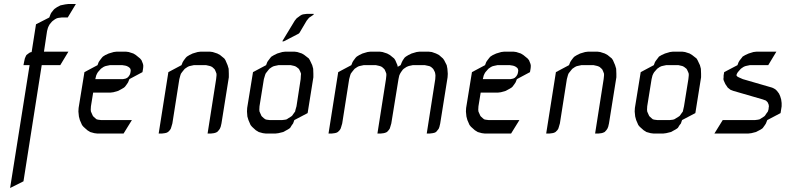

<svg xmlns="http://www.w3.org/2000/svg" viewBox="-20 -672 3987 966"><path d="M30.8 273.9 128.9 -344.2H98.1L101.1 -359.9L105 -377.9L108.9 -387.2L112.8 -395L123 -402.8L130.9 -408.2L139.2 -410.2L161.1 -549.8L228 -584L234.9 -602.1L238.8 -608.9L250 -623L253.9 -627L267.1 -636.2L284.2 -645L308.1 -649.9L324.2 -651.9H361.8L320.8 -584H290L273.9 -582L266.1 -580.1L256.8 -575.2L244.1 -565.9L240.2 -562L230 -549.8L225.1 -541L221.2 -532.2L216.8 -516.1L201.2 -412.1H324.2L283.2 -344.2H189.9L98.1 240.2Z M374.5 -110.8 375.5 -128.9 404.8 -309.1 470.7 -344.2 476.6 -359.9 482.9 -369.1 492.7 -381.8 497.6 -387.2 509.8 -395 526.9 -402.8 551.8 -410.2 566.9 -412.1H613.8L627.9 -410.2L650.9 -402.8L663.6 -395L684.6 -377.9L691.9 -369.1L698.7 -352.1L700.7 -344.2V-335L699.7 -326.2L696.8 -309.1L630.9 -273.9L624.5 -257.8L618.7 -249L608.9 -235.8L603.5 -231L591.8 -224.1L574.7 -214.8L550.8 -208L535.6 -206.1H448.7L437.5 -137.2L436.5 -120.1L437.5 -110.8L440.9 -103L446.8 -89.8L449.7 -85.9L459.5 -77.1L465.8 -71.8L473.6 -69.8L488.8 -67.9H643.6L601.6 0H470.7L454.6 -2L433.6 -7.8L418.9 -17.1L399.9 -34.2L392.6 -43L381.8 -67.9L377 -85.9ZM459.5 -273.9H598.6L608.9 -275.9L612.8 -276.9L620.6 -280.8L627.9 -288.1L632.8 -295.9L634.8 -300.8L636.7 -309.1L637.7 -316.9L636.7 -323.2L635.7 -326.2L631.8 -331.1L625.5 -335.9L617.7 -339.8L610.8 -341.8L595.7 -344.2H532.7L516.6 -340.8L508.8 -338.9L500.5 -335L487.8 -326.2L483.9 -321.8L472.7 -309.1L467.8 -300.8L463.9 -292ZM640.6 -405.8Z M778.3 0 827.1 -309.1 893.1 -344.2 899.4 -359.9 905.3 -369.1 915 -381.8 920.4 -387.2 933.1 -395 949.2 -402.8 974.1 -410.2 989.3 -412.1H1036.1L1050.3 -410.2L1073.2 -402.8L1087.4 -395L1108.4 -377.9L1114.3 -369.1L1125 -344.2L1130.4 -326.2L1131.3 -300.8V-283.2L1094.2 -50.8L1090.3 -34.2L1086.4 -24.9L1081.1 -17.1L1072.3 -7.8L1063.5 -3.9L1056.2 -2L1040 0H1024.4L1067.4 -273.9L1069.3 -292V-300.8L1066.4 -309.1L1061 -321.8L1057.1 -326.2L1047.4 -335L1039.1 -338.9L1032.2 -340.8L1017.1 -344.2H955.1L939.5 -340.8L931.2 -338.9L923.3 -335L910.2 -326.2L906.2 -321.8L896 -309.1L890.1 -300.8L887.2 -292L882.3 -273.9L847.2 -50.8L842.3 -34.2L839.4 -24.9L834.5 -17.1L825.2 -7.8L817.4 -3.9L809.1 -2L793.5 0Z M1222.7 -110.8 1223.6 -128.9 1252.9 -309.1 1318.8 -344.2 1324.7 -359.9 1331.1 -369.1 1340.8 -381.8 1345.7 -387.2 1358.9 -395 1375 -402.8 1399.9 -410.2 1415 -412.1H1461.9L1476.1 -410.2L1499 -402.8L1511.7 -395L1533.7 -377.9L1539.1 -369.1L1550.8 -344.2L1555.7 -326.2L1556.6 -300.8V-283.2L1527.8 -103L1460.9 -67.9L1454.6 -50.8L1448.7 -43L1439.9 -28.8L1435.1 -24.9L1421.9 -17.1L1404.8 -7.8L1380.9 -2L1364.7 0H1318.8L1302.7 -2L1281.7 -7.8L1266.6 -17.1L1248 -34.2L1240.7 -43L1230 -67.9L1224.6 -85.9ZM1284.7 -120.1 1285.6 -110.8 1289.1 -103 1294.9 -89.8 1297.9 -85.9 1307.6 -77.1 1314.9 -71.8 1321.8 -69.8 1336.9 -67.9H1398.9L1415 -69.8L1422.9 -71.8L1430.7 -77.1L1444.8 -85.9L1449.7 -89.8L1459 -103L1464.8 -110.8L1466.8 -120.1L1471.7 -137.2L1492.7 -273.9L1493.7 -292L1494.6 -300.8L1491.7 -309.1L1485.8 -321.8L1482.9 -326.2L1471.7 -335L1464.8 -338.9L1458 -340.8L1442.9 -344.2H1380.9L1364.7 -340.8L1356.9 -338.9L1348.6 -335L1335.9 -326.2L1332 -321.8L1321.8 -309.1L1315.9 -300.8L1313 -292L1307.6 -273.9L1285.6 -137.2ZM1399.9 -463.9 1462.9 -567.9 1472.7 -580.1 1478 -584 1489.7 -592.8 1499 -598.1 1506.8 -600.1 1522.9 -602.1H1558.6L1557.6 -598.1L1549.8 -592.8L1536.6 -584L1532.7 -580.1L1522.9 -567.9L1486.8 -506.8L1482.9 -502.9L1407.7 -463.9Z M1632.8 0 1681.6 -309.1 1747.6 -344.2 1753.9 -359.9 1759.8 -369.1 1769.5 -381.8 1774.9 -387.2 1787.6 -395 1803.7 -402.8 1828.6 -410.2 1843.8 -412.1H1890.6L1904.8 -410.2L1927.7 -402.8L1941.9 -395L1962.9 -377.9L1968.8 -369.1L1979.5 -344.2L1981 -335.9L1995.6 -344.2L2002 -359.9L2006.8 -369.1L2015.6 -381.8L2022 -387.2L2034.7 -395L2050.8 -402.8L2075.7 -410.2L2090.8 -412.1H2136.7L2152.8 -410.2L2173.8 -402.8L2189 -395L2208.5 -377.9L2214.8 -369.1L2227.5 -344.2L2231 -326.2L2232.9 -300.8L2231.9 -283.2L2194.8 -50.8L2190.9 -34.2L2187.5 -24.9L2181.6 -17.1L2173.8 -7.8L2165.5 -3.9L2156.7 -2L2140.6 0H2127L2169.9 -273.9L2170.9 -292L2169.9 -300.8L2168 -309.1L2161.6 -321.8L2158.7 -326.2L2148.9 -335L2141.6 -338.9L2133.8 -340.8L2117.7 -344.2H2056.6L2040.5 -340.8L2033.7 -338.9L2024.9 -335L2011.7 -326.2L2006.8 -321.8L1997.6 -309.1L1992.7 -300.8L1988.8 -292L1984.9 -273.9L1948.7 -50.8L1943.8 -34.2L1940.9 -24.9L1935.5 -17.1L1926.8 -7.8L1918 -3.9L1910.6 -2L1894.5 0H1878.9L1921.9 -273.9L1923.8 -292V-300.8L1920.9 -309.1L1915.5 -321.8L1911.6 -326.2L1901.9 -335L1893.6 -338.9L1886.7 -340.8L1871.6 -344.2H1809.6L1793.9 -340.8L1785.6 -338.9L1777.8 -335L1764.6 -326.2L1760.7 -321.8L1750.5 -309.1L1744.6 -300.8L1741.7 -292L1736.8 -273.9L1701.7 -50.8L1696.8 -34.2L1693.8 -24.9L1689 -17.1L1679.7 -7.8L1671.9 -3.9L1663.6 -2L1647.9 0Z M2324.2 -110.8 2325.2 -128.9 2354.5 -309.1 2420.4 -344.2 2426.3 -359.9 2432.6 -369.1 2442.4 -381.8 2447.3 -387.2 2459.5 -395 2476.6 -402.8 2501.5 -410.2 2516.6 -412.1H2563.5L2577.6 -410.2L2600.6 -402.8L2613.3 -395L2634.3 -377.9L2641.6 -369.1L2648.4 -352.1L2650.4 -344.2V-335L2649.4 -326.2L2646.5 -309.1L2580.6 -273.9L2574.2 -257.8L2568.4 -249L2558.6 -235.8L2553.2 -231L2541.5 -224.1L2524.4 -214.8L2500.5 -208L2485.4 -206.1H2398.4L2387.2 -137.2L2386.2 -120.1L2387.2 -110.8L2390.6 -103L2396.5 -89.8L2399.4 -85.9L2409.2 -77.1L2415.5 -71.8L2423.3 -69.8L2438.5 -67.9H2593.3L2551.3 0H2420.4L2404.3 -2L2383.3 -7.8L2368.7 -17.1L2349.6 -34.2L2342.3 -43L2331.5 -67.9L2326.7 -85.9ZM2409.2 -273.9H2548.3L2558.6 -275.9L2562.5 -276.9L2570.3 -280.8L2577.6 -288.1L2582.5 -295.9L2584.5 -300.8L2586.4 -309.1L2587.4 -316.9L2586.4 -323.2L2585.4 -326.2L2581.5 -331.1L2575.2 -335.9L2567.4 -339.8L2560.5 -341.8L2545.4 -344.2H2482.4L2466.3 -340.8L2458.5 -338.9L2450.2 -335L2437.5 -326.2L2433.6 -321.8L2422.4 -309.1L2417.5 -300.8L2413.6 -292ZM2590.3 -405.8Z M2728 0 2776.9 -309.1 2842.8 -344.2 2849.1 -359.9 2855 -369.1 2864.7 -381.8 2870.1 -387.2 2882.8 -395 2898.9 -402.8 2923.8 -410.2 2939 -412.1H2985.8L3000 -410.2L3022.9 -402.8L3037.1 -395L3058.1 -377.9L3064 -369.1L3074.7 -344.2L3080.1 -326.2L3081.1 -300.8V-283.2L3043.9 -50.8L3040 -34.2L3036.1 -24.9L3030.8 -17.1L3022 -7.8L3013.2 -3.9L3005.9 -2L2989.7 0H2974.1L3017.1 -273.9L3019 -292V-300.8L3016.1 -309.1L3010.7 -321.8L3006.8 -326.2L2997.1 -335L2988.8 -338.9L2981.9 -340.8L2966.8 -344.2H2904.8L2889.2 -340.8L2880.9 -338.9L2873 -335L2859.9 -326.2L2856 -321.8L2845.7 -309.1L2839.8 -300.8L2836.9 -292L2832 -273.9L2796.9 -50.8L2792 -34.2L2789.1 -24.9L2784.2 -17.1L2774.9 -7.8L2767.1 -3.9L2758.8 -2L2743.2 0Z M3173.3 -110.8 3174.3 -128.9 3203.6 -309.1 3269.5 -344.2 3275.4 -359.9 3281.7 -369.1 3291.5 -381.8 3295.4 -387.2 3308.6 -395 3325.7 -402.8 3350.6 -410.2 3365.7 -412.1H3412.6L3426.8 -410.2L3449.7 -402.8L3462.4 -395L3484.4 -377.9L3489.7 -369.1L3501.5 -344.2L3506.3 -326.2L3507.3 -300.8V-283.2L3478.5 -103L3411.6 -67.9L3405.8 -50.8L3399.4 -43L3390.6 -28.8L3385.7 -24.9L3372.6 -17.1L3355.5 -7.8L3331.5 -2L3315.4 0H3269.5L3253.4 -2L3232.4 -7.8L3217.8 -17.1L3198.7 -34.2L3191.4 -43L3180.7 -67.9L3175.8 -85.9ZM3235.4 -120.1 3236.3 -110.8 3239.7 -103 3245.6 -89.8 3248.5 -85.9 3258.3 -77.1 3264.6 -71.8 3272.5 -69.8 3287.6 -67.9H3349.6L3365.7 -69.8L3372.6 -71.8L3381.3 -77.1L3395.5 -85.9L3400.4 -89.8L3409.7 -103L3415.5 -110.8L3417.5 -120.1L3421.4 -137.2L3443.4 -273.9L3445.3 -292V-300.8L3442.4 -309.1L3436.5 -321.8L3433.6 -326.2L3422.4 -335L3415.5 -338.9L3408.7 -340.8L3393.6 -344.2H3331.5L3315.4 -340.8L3307.6 -338.9L3299.3 -335L3286.6 -326.2L3282.7 -321.8L3271.5 -309.1L3266.6 -300.8L3262.7 -292L3258.3 -273.9L3236.3 -137.2Z M3574.2 0 3616.2 -67.9H3778.3L3793.5 -69.8L3802.2 -71.8L3810.5 -77.1L3824.2 -85.9L3828.6 -89.8L3837.4 -103L3843.3 -110.8L3846.2 -120.1L3847.2 -126V-128.9L3848.6 -137.2L3847.2 -146L3842.3 -157.2L3833.5 -166L3817.4 -171.9L3669.4 -214.8L3655.3 -220.2L3641.6 -231L3629.4 -249L3621.6 -266.1L3619.6 -273.9L3620.6 -283.2V-292L3623.5 -309.1L3690.4 -344.2L3696.3 -359.9L3702.1 -369.1L3712.4 -381.8L3716.3 -387.2L3729.5 -395L3746.6 -402.8L3770.5 -410.2L3786.6 -412.1H3886.2L3845.2 -344.2H3752.4L3736.3 -340.8L3728.5 -338.9L3720.2 -335L3707.5 -326.2L3703.6 -321.8L3692.4 -309.1L3687.5 -300.8L3685.5 -294.9V-292L3689.5 -287.1L3696.3 -283.2L3717.3 -273.9L3865.2 -231L3880.4 -223.1L3889.2 -214.8L3899.4 -201.2L3905.3 -188L3910.2 -171.9L3912.6 -153.8V-137.2L3907.2 -103L3840.3 -67.9L3833.5 -50.8L3828.6 -43L3818.4 -28.8L3814.5 -24.9L3801.3 -17.1L3783.2 -7.8L3760.3 -2L3743.2 0Z"/></svg>

Font: Petahja
Style: Italic
Weight: 400
Designer: T. Christopher White
Version: Version 1.1